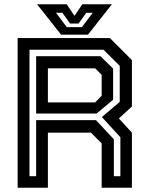

<svg xmlns="http://www.w3.org/2000/svg" viewBox="-20 -878 694 898"><path d="M62.5 0V-700H494L597 -597V-380L536 -324L597 -257.5V0H455.5V-207.5L405.5 -257.5H204V0ZM118 -54H149V-316H429L512.5 -226.5V-54H543V-236L456.5 -330.5L540 -401.5V-570L464 -645.5H118ZM204 -399H425L455.5 -430V-528L425 -558.5H204ZM149 -347V-615H450L509 -557V-411.5L432 -347ZM265.5 -716 153.5 -858H292L328.5 -804L365 -858H503.5L391.5 -716ZM292.5 -751H363L413.5 -818H383.5L347.5 -768H307.5L272 -818H242Z"/></svg>

Font: Tourney Thin SemiBold
Style: Regular
Weight: 600
Version: Version 1.015